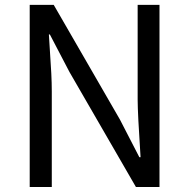

<svg xmlns="http://www.w3.org/2000/svg" viewBox="-20 -753 762 773"><path d="M99.6 0V-733.4H196.3L462.9 -271.5L541 -120.1H545.9Q534.2 -297.9 534.2 -351.6V-733.4H622.1V0H527.3L259.8 -462.9L180.7 -614.3H176.8Q177.7 -590.8 181.2 -543.5Q184.6 -496.1 186.5 -457.5Q188.5 -418.9 188.5 -384.8V0Z"/></svg>

Font: Bpmf Zihi Sans Regular
Style: Regular
Weight: 400
Foundry: But Ko
Version: Version 1.320